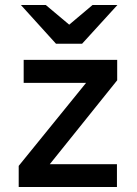

<svg xmlns="http://www.w3.org/2000/svg" viewBox="-20 -752 551 772"><path d="M55.2 0V-85L326.2 -418.9H75.2V-511.2H451.2V-429.2L180.2 -91.8H450.2V0ZM310.1 -576.2H205.1L64 -731.9H164.1L258.3 -652.8L352.1 -731.9H452.1Z"/></svg>

Font: Overpass
Style: Regular
Weight: 400
Designer: Delve Withrington
Foundry: Delve Fonts
Version: Version 1.001